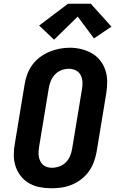

<svg xmlns="http://www.w3.org/2000/svg" viewBox="-20 -1002 640 1030"><path d="M256 8Q224 8 193 2Q162 -4 136 -19Q110 -34 91.5 -57.5Q73 -81 63.5 -110Q54 -139 54 -171Q54 -203 60 -234L112 -549Q116 -576 126 -603Q136 -630 153 -653.5Q170 -677 194 -695Q218 -713 244.5 -724Q271 -735 298.5 -740.5Q326 -746 354 -746Q386 -746 416.5 -738.5Q447 -731 473 -716Q499 -701 517.5 -677.5Q536 -654 545.5 -625Q555 -596 555 -564Q555 -532 550 -501L498 -186Q493 -159 483 -132Q473 -105 456 -81.5Q439 -58 415.5 -40Q392 -22 365 -11Q338 0 310.5 4Q283 8 256 8ZM258 -102Q278 -102 298 -109Q318 -116 333 -131Q348 -146 356 -165.5Q364 -185 367 -204L419 -519Q423 -539 422.5 -559.5Q422 -580 413.5 -597.5Q405 -615 387.5 -624Q370 -633 349 -633Q329 -633 309.5 -625.5Q290 -618 275.5 -603Q261 -588 253 -569Q245 -550 242 -531L190 -216Q188 -203 187 -189.5Q186 -176 188 -163Q190 -150 195.5 -138.5Q201 -127 210 -118.5Q219 -110 232 -106Q245 -102 258 -102ZM270 -789 190 -865 345 -982H467L578 -859L484 -796L397 -913Z"/></svg>

Font: Iosevka Curly Slab XBdEx
Style: Italic
Weight: 800
Width: 7
Italic angle: -9°
Monospace: yes
Designer: Belleve Invis
Foundry: Belleve Invis
Version: Version 11.1.0; ttfautohint (v1.8.3)